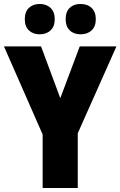

<svg xmlns="http://www.w3.org/2000/svg" viewBox="-20 -948 607 968"><path d="M284 -453 382 -714H567L372 -276V0H195V-270L0 -714H187ZM105 -851Q105 -889 126 -908.5Q147 -928 180 -928Q214 -928 235 -908Q256 -888 256 -851Q256 -815 235 -795Q214 -775 180 -775Q147 -775 126 -794.5Q105 -814 105 -851ZM311 -851Q311 -889 331.5 -908.5Q352 -928 386 -928Q421 -928 442 -908Q463 -888 463 -851Q463 -815 442 -795Q421 -775 386 -775Q352 -775 331.5 -795Q311 -815 311 -851Z"/></svg>

Font: Noto Sans Gujarati UI Condensed Black
Style: Regular
Weight: 900
Width: 3
Designer: Jelle Bosma - Monotype Design Team, Universal Thirst
Foundry: Monotype Imaging Inc.
Version: Version 2.106; ttfautohint (v1.8.4.7-5d5b)